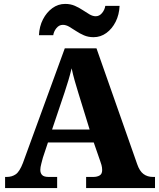

<svg xmlns="http://www.w3.org/2000/svg" viewBox="-20 -961 812 981"><path d="M6 0V-57H15Q41 -57 60.5 -70.5Q80 -84 97 -128L311 -714H473L681 -122Q693 -87 713 -72Q733 -57 761 -57H772V0H420V-57H457Q476 -57 489 -64.5Q502 -72 502 -92Q502 -105 498.5 -118Q495 -131 492 -138L459 -233H225L199 -155Q196 -143 191 -124.5Q186 -106 186 -93Q186 -76 195.5 -66.5Q205 -57 228 -57H272V0ZM246 -299H438L380 -487Q371 -516 362 -547.5Q353 -579 346 -612Q338 -579 329 -549Q320 -519 310 -489ZM458 -771Q431 -771 409 -780.5Q387 -790 368.5 -802.5Q350 -815 333.5 -824.5Q317 -834 301 -834Q282 -834 268.5 -817.5Q255 -801 252 -781H179Q181 -826 199.5 -862Q218 -898 247.5 -919.5Q277 -941 313 -941Q340 -941 362 -931.5Q384 -922 402.5 -909.5Q421 -897 437.5 -887.5Q454 -878 469 -878Q488 -878 501.5 -894.5Q515 -911 518 -931H591Q589 -886 571 -850Q553 -814 523.5 -792.5Q494 -771 458 -771Z"/></svg>

Font: Noto Serif Lao ExtraBold
Style: Regular
Weight: 800
Designer: Monotype Design Team
Foundry: Monotype Imaging Inc.
Version: Version 2.003; ttfautohint (v1.8.4.7-5d5b)